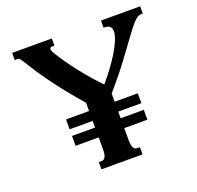

<svg xmlns="http://www.w3.org/2000/svg" viewBox="-125 -849 1006 982"><g transform="rotate(-20 377.5 -358.0)"><path d="M473.6 -39.1H488.3V0H264.6V-39.1H279.3Q288.1 -39.1 293.5 -43.9Q298.8 -48.8 302 -56.4Q305.2 -64 306.2 -73.2Q307.1 -82.5 307.1 -91.3V-158.2H181.6V-211.9H307.1V-248H181.6V-301.8H307.1V-346.7Q244.1 -418.5 186.5 -494.9Q128.9 -571.3 85.4 -643.6Q79.1 -653.8 74.7 -660.4Q70.3 -667 66.9 -670.7Q63.5 -674.3 60.5 -675.5Q57.6 -676.8 54.2 -676.8H39.1V-715.8H254.9V-676.8H242.2Q230 -676.8 230 -666Q230 -662.1 231.9 -656.5Q233.9 -650.9 238.3 -643.6Q256.8 -612.3 280.3 -579.3Q303.7 -546.4 328.6 -514.9Q353.5 -483.4 378.7 -454.6Q403.8 -425.8 426.8 -402.8Q451.2 -431.2 476.1 -464.4Q501 -497.6 521 -530Q541 -562.5 553.5 -592Q565.9 -621.6 565.9 -642.1Q565.9 -660.2 556.2 -668.5Q546.4 -676.8 528.3 -676.8H522.5V-715.8H735.8V-676.8H730.5Q722.2 -676.8 713.9 -673.8Q705.6 -670.9 695.3 -661.9Q685.1 -652.8 671.4 -636.2Q657.7 -619.6 638.2 -592.8Q599.6 -539.6 553.7 -478.3Q507.8 -417 446.3 -346.2V-301.8H572.3V-248H446.3V-211.9H572.3V-158.2H446.3V-91.3Q446.3 -82.5 447.3 -73.2Q448.2 -64 451.2 -56.4Q454.1 -48.8 459.5 -43.9Q464.8 -39.1 473.6 -39.1Z"/></g></svg>

Font: Arian AMU Serif
Style: Bold
Weight: 700
Designer: Ruben Hakobyan (Tarumian)
Foundry: Ruben Hakobyan (Tarumian)
Version: Version 1.002